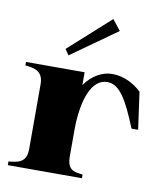

<svg xmlns="http://www.w3.org/2000/svg" viewBox="-86 -845 789 916"><g transform="rotate(10 309.0 -387.0)"><path d="M298 -93V-215C298 -371 339 -473 413 -473C473 -473 511 -407 565 -274H597L572 -454C536 -489 485 -515 430 -515C382 -515 333 -488 298 -438V-500H14V-483C60 -479 101 -470 101 -407V-93C101 -28 60 -22 14 -18V0H373V-18C329 -22 298 -28 298 -93ZM429 -723 389 -774 189 -594 208 -566Z"/></g></svg>

Font: Sprat
Style: Bold
Weight: 700
Designer: Ethan Nakache
Foundry: Collletttivo
Version: Version 2.000;Glyphs 3.2 (3217)